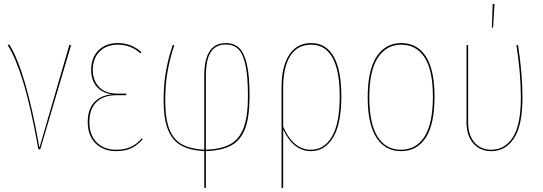

<svg xmlns="http://www.w3.org/2000/svg" viewBox="-20 -742 2699 954"><path d="M176 -8 325 -520 333 -517 180 0H171Q132 -215 94.5 -336.5Q57 -458 18 -518L26 -521Q108 -392 176 -8Z M683 -483 678 -477Q630 -520 565 -520Q509 -520 475 -486Q441 -452 441 -394Q441 -343 472 -310Q503 -277 561 -277H607V-269H560Q494 -269 459 -234.5Q424 -200 424 -136Q424 -71 460.5 -34.5Q497 2 558 2Q600 2 630.5 -12.5Q661 -27 685 -55L689 -50Q664 -21 633 -6Q602 9 558 9Q494 9 455 -29.5Q416 -68 416 -136Q416 -199 448.5 -234Q481 -269 537 -273Q487 -280 460 -312Q433 -344 433 -394Q433 -456 469.5 -492Q506 -528 565 -528Q632 -528 683 -483Z M1003 9V191L995 192V9Q923 5 879.5 -19.5Q836 -44 814.5 -98Q793 -152 793 -243Q793 -325 805 -390Q817 -455 838 -518H846Q825 -454 813 -389.5Q801 -325 801 -243Q801 -152 821.5 -100Q842 -48 884 -25Q926 -2 995 2V-366Q995 -528 1102 -528Q1142 -528 1167.5 -504.5Q1193 -481 1206.5 -423.5Q1220 -366 1220 -264Q1220 -163 1198.5 -104.5Q1177 -46 1130 -20Q1083 6 1003 9ZM1212 -264Q1212 -364 1199.5 -420Q1187 -476 1163.5 -498.5Q1140 -521 1102 -521Q1053 -521 1028 -484Q1003 -447 1003 -365V2Q1079 -1 1124 -25.5Q1169 -50 1190.5 -107Q1212 -164 1212 -264Z M1676 -264Q1676 -126 1635 -58.5Q1594 9 1525 9Q1438 9 1387 -99V191L1379 192V-309Q1379 -411 1417 -469.5Q1455 -528 1526 -528Q1600 -528 1638 -461Q1676 -394 1676 -264ZM1668 -264Q1668 -391 1632 -455.5Q1596 -520 1526 -520Q1458 -520 1422.5 -464.5Q1387 -409 1387 -308V-113Q1437 2 1525 2Q1591 2 1629.5 -63.5Q1668 -129 1668 -264Z M2139 -262Q2139 -125 2095.5 -58Q2052 9 1972 9Q1894 9 1850.5 -58Q1807 -125 1807 -258Q1807 -394 1851.5 -461Q1896 -528 1974 -528Q2053 -528 2096 -461.5Q2139 -395 2139 -262ZM1815 -258Q1815 -128 1856 -63Q1897 2 1972 2Q2048 2 2089.5 -63.5Q2131 -129 2131 -262Q2131 -392 2090 -456Q2049 -520 1974 -520Q1900 -520 1857.5 -455.5Q1815 -391 1815 -258Z M2576 -257Q2576 -119 2534 -55Q2492 9 2421 9Q2366 9 2332 -29.5Q2298 -68 2298 -134V-518H2306V-134Q2306 -71 2337.5 -34.5Q2369 2 2421 2Q2488 2 2528 -59.5Q2568 -121 2568 -257Q2568 -376 2546 -518H2554Q2576 -376 2576 -257ZM2437 -722 2430 -605H2424L2428 -722Z"/></svg>

Font: Fira Sans Compressed Eight
Style: Regular
Weight: 100
Width: 1
Designer: bBox Type GmbH & Carrois Corporate GbR & Edenspiekermann AG
Foundry: bBox Type GmbH & Carrois Corporate GbR & Edenspiekermann AG
Version: Version 4.301